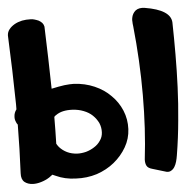

<svg xmlns="http://www.w3.org/2000/svg" viewBox="-20 -494 480 485"><path d="M340.8 -253.9Q348.1 -168.5 345.7 -90.8Q346.2 -81.1 350.1 -75.2Q354 -69.3 365.2 -67.4L400.4 -60.1Q407.7 -59.1 412.6 -63Q417.5 -66.4 420.4 -72.3Q423.3 -78.1 424.8 -85.9Q426.3 -93.8 426.8 -102.1Q430.2 -146.5 430.2 -189.5Q430.7 -231.9 428.7 -273.9Q426.8 -315.4 423.3 -356.4Q419.9 -397 415.5 -437.5Q411.1 -469.2 345.7 -474.1Q331.1 -475.1 322.8 -467.8Q314.9 -460 314 -448.2Q313.5 -443.4 314.5 -439Q314.9 -434.1 316.4 -428.2Q333.5 -339.8 340.8 -253.9ZM217.3 -121.6Q208.5 -114.7 197.3 -110.4Q185.5 -106.4 175.3 -106Q161.1 -105.5 149.4 -109.9Q137.7 -114.3 128.9 -122.6Q125 -126.5 122.1 -130.9Q120.1 -164.6 117.2 -198.7Q119.1 -201.7 122.1 -203.6Q136.2 -215.8 163.1 -216.8Q178.2 -217.3 191.4 -213.4Q205.1 -209.5 214.8 -201.7Q224.6 -193.8 231 -183.1Q236.8 -172.4 237.3 -159.7Q237.8 -147.9 231.9 -138.2Q226.6 -128.4 217.3 -121.6ZM262.2 -251Q244.1 -266.6 219.2 -274.9Q194.3 -283.2 166.5 -282.2Q157.2 -281.7 142.6 -278.8Q127.9 -275.4 110.8 -270H110.4Q102.1 -348.1 92.3 -426.8Q90.8 -432.1 86.9 -436Q83 -439.5 77.6 -441.9Q71.8 -443.8 66.4 -444.8Q61 -445.8 57.1 -445.3Q45.9 -444.8 35.6 -441.9Q24.9 -438.5 17.1 -433.1Q8.8 -427.2 4.4 -420.4Q-0.5 -413.1 0 -404.3Q11.7 -316.4 20.5 -230.5L21.5 -217.8Q16.1 -209 16.6 -199.7Q16.6 -192.9 19.5 -187.5Q21.5 -182.6 24.9 -179.2Q29.8 -117.7 32.2 -56.2Q32.7 -41 41.5 -34.7Q50.3 -28.8 63 -29.3Q73.2 -29.8 84 -34.2Q95.2 -38.6 104 -45.4Q108.4 -48.8 112.3 -52.7L121.1 -49.8Q144 -41.5 171.4 -43Q199.7 -43.9 224.6 -54.2Q249 -64.9 266.6 -82Q284.7 -99.6 294.9 -121.6Q305.2 -143.6 304.2 -168Q303.2 -192.9 292 -214.4Q280.8 -235.8 262.2 -251Z"/></svg>

Font: Gochi Hand Cyrillic
Style: Regular
Weight: 400
Designer: Juan Pablo del Peral; Denis Ignatov
Foundry: Juan Pablo del Peral; Denis Ignatov
Version: Version 1.00 June 29, 2018, initial release